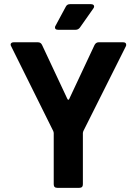

<svg xmlns="http://www.w3.org/2000/svg" viewBox="-20 -903 657 922"><path d="M238 -18V-265L236 -273L34 -680Q31 -685 31 -689Q31 -694 35 -697Q39 -700 46 -700H162Q176 -700 182 -687L304 -427Q306 -424 308.5 -424Q311 -424 312 -427L434 -687Q441 -700 454 -700H571Q586 -700 586 -688Q586 -683 584 -680L380 -273L378 -265V-18Q378 -1 361 -1H255Q238 -1 238 -18ZM244 -771Q244 -776 247 -780L296 -871Q302 -883 316 -883H417Q424 -883 428 -880Q432 -877 432 -872Q432 -867 428 -862L364 -771Q356 -760 343 -760H259Q244 -760 244 -771Z"/></svg>

Font: Barlow
Style: Bold
Weight: 700
Designer: Jeremy Tribby
Foundry: Jeremy Tribby
Version: Version 1.101 August 23, 2024